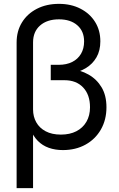

<svg xmlns="http://www.w3.org/2000/svg" viewBox="-20 -757 607 981"><path d="M64.9 204.1V-540Q64.9 -598.1 92.3 -642.6Q119.6 -687 168.7 -712.2Q217.8 -737.3 281.2 -737.3Q343.3 -737.3 391.1 -712.6Q439 -688 465.8 -645Q492.7 -602.1 492.7 -545.9Q492.7 -498.5 472.9 -464.1Q453.1 -429.7 418.2 -408.7Q383.3 -387.7 336.9 -380.4V-405.8Q390.1 -399.9 432.4 -376Q474.6 -352.1 499.3 -310.5Q523.9 -269 523.9 -209Q523.9 -145 495.6 -95.5Q467.3 -45.9 417 -18.1Q366.7 9.8 301.3 9.8Q262.2 9.8 229.5 -1.7Q196.8 -13.2 172.6 -37.8Q148.4 -62.5 133.3 -102.1L148.9 -112.3V204.1ZM291 -69.3Q336.9 -69.3 370.1 -86.4Q403.3 -103.5 421.6 -135Q439.9 -166.5 439.9 -209Q439.9 -272.9 404.8 -310.1Q369.6 -347.2 309.6 -347.2H239.3V-425.8H279.8Q319.8 -425.8 348.9 -440.4Q377.9 -455.1 393.8 -481.9Q409.7 -508.8 409.7 -545.4Q409.7 -597.7 375 -627.9Q340.3 -658.2 281.2 -658.2Q220.7 -658.2 184.8 -626.7Q148.9 -595.2 148.9 -540.5V-197.8Q148.9 -161.1 165.3 -132.1Q181.6 -103 213.4 -86.2Q245.1 -69.3 291 -69.3Z"/></svg>

Font: Inter 28pt
Style: Regular
Weight: 400
Designer: Rasmus Andersson
Foundry: rsms
Version: Version 4.001;git-66647c0bb